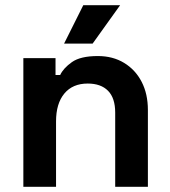

<svg xmlns="http://www.w3.org/2000/svg" viewBox="-20 -720 656 740"><path d="M70 0V-496H194V-431H212Q224 -457 257 -480.5Q290 -504 357 -504Q415 -504 458.5 -477.5Q502 -451 526 -404.5Q550 -358 550 -296V0H424V-286Q424 -342 396.5 -370Q369 -398 318 -398Q260 -398 228 -359.5Q196 -321 196 -252V0ZM227 -552 301 -700H443L337 -552Z"/></svg>

Font: Space Grotesk Light
Style: Bold
Weight: 700
Version: Version 2.000